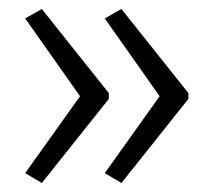

<svg xmlns="http://www.w3.org/2000/svg" viewBox="-20 -485 474 427"><path d="M399 -265V-278L250 -465L213 -444L335 -271L213 -100L250 -78ZM222 -265V-278L73 -465L36 -444L158 -271L36 -100L73 -78Z"/></svg>

Font: Noto Sans Thai Looped Condensed Light
Style: Regular
Weight: 300
Width: 3
Designer: Sasikarn Vongin, Ben Mitchell
Foundry: The Fontpad Ltd
Version: Version 1.001